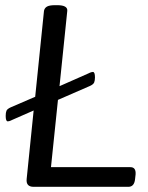

<svg xmlns="http://www.w3.org/2000/svg" viewBox="-20 -722 572 742"><path d="M110 0Q80 0 83 -30L110 -295L28 -259Q20 -255 16 -254Q12 -253 10 -253Q2 -253 2 -274Q2 -287 5 -294Q8 -301 21 -307L116 -348L150 -680Q152 -691 161.5 -696.5Q171 -702 193 -702H201Q242 -702 240 -680L210 -389L321 -438Q329 -442 333 -443Q337 -444 339 -444Q347 -444 347 -423Q347 -411 344 -403.5Q341 -396 328 -390L204 -336L177 -76H484Q506 -76 504 -48L502 -30Q499 0 476 0Z"/></svg>

Font: Asap Semi Expanded Semi Expanded Regular
Style: Italic
Weight: 400
Width: 6
Italic angle: -6°
Designer: Pablo Cosgaya
Foundry: Omnibus-Type
Version: Version 3.001; ttfautohint (v1.8.4.7-5d5b)